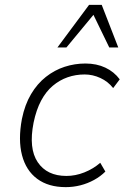

<svg xmlns="http://www.w3.org/2000/svg" viewBox="-20 -761 514 789"><path d="M250 8Q179 8 133 -26Q87 -60 70.5 -123Q54 -186 70 -272Q82 -331 107.5 -374Q133 -417 168.5 -445Q204 -473 245.5 -486.5Q287 -500 331 -500Q377 -500 413 -483Q449 -466 472 -435L445 -399Q424 -426 392.5 -440.5Q361 -455 328 -455Q291 -455 258 -443.5Q225 -432 197 -408.5Q169 -385 149 -347.5Q129 -310 118 -257Q97 -151 135 -94.5Q173 -38 253 -38Q290 -38 326.5 -52.5Q363 -67 392 -92L413 -56Q393 -36 366.5 -21.5Q340 -7 310.5 0.5Q281 8 250 8ZM216 -566 346 -741H398L466 -566H429L364 -700L253 -566Z"/></svg>

Font: Nunito Sans 7pt SemiCondensed ExtraLight
Style: Italic
Weight: 250
Width: 4
Italic angle: -9°
Designer: Vernon Adams
Foundry: Vernon Adams
Version: Version 3.101;gftools[0.9.27]